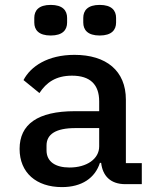

<svg xmlns="http://www.w3.org/2000/svg" viewBox="-20 -752 640 784"><path d="M559 0V-86H494V-345C494 -463 414 -528 284 -528C175 -528 105 -481 76 -425L141 -372C169 -415 208 -443 274 -443C348 -443 385 -407 385 -338V-298H286C133 -298 60 -244 60 -144C60 -47 128 12 233 12C314 12 368 -25 388 -87H393C399 -35 430 0 492 0ZM264 -68C206 -68 170 -92 170 -138V-158C170 -204 208 -229 288 -229H385V-154C385 -103 334 -68 264 -68ZM187 -607C236 -607 254 -630 254 -660V-679C254 -709 236 -732 187 -732C138 -732 120 -709 120 -679V-660C120 -630 138 -607 187 -607ZM387 -607C436 -607 454 -630 454 -660V-679C454 -709 436 -732 387 -732C338 -732 320 -709 320 -679V-660C320 -630 338 -607 387 -607Z"/></svg>

Font: IBM Plex Mono Medm
Style: Regular
Weight: 500
Monospace: yes
Designer: Mike Abbink, Paul van der Laan, Pieter van Rosmalen
Foundry: Bold Monday
Version: Version 2.004